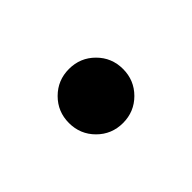

<svg xmlns="http://www.w3.org/2000/svg" viewBox="-38 -343 276 276"><g transform="rotate(-45 100.0 -205.0)"><path d="M61 -244Q77 -260 100 -260Q123 -260 139 -244Q155 -228 155 -205Q155 -182 139 -166Q123 -150 100 -150Q77 -150 61 -166Q45 -182 45 -205Q45 -228 61 -244Z"/></g></svg>

Font: EB Garamond
Style: SC
Weight: 400
Version: Version 000.010